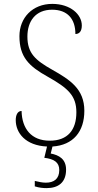

<svg xmlns="http://www.w3.org/2000/svg" viewBox="-20 -744 502 988"><path d="M220 224C280 224 320 195 320 129C320 74 283 54 241 46L250 10C357 3 414 -67 414 -174C414 -287 339 -334 249 -385C162 -434 121 -470 121 -556C121 -635 163 -694 248 -694C327 -694 368 -647 368 -569C388 -569 401 -583 401 -613C401 -670 342 -724 249 -724C147 -724 80 -652 80 -558C80 -450 129 -403 226 -349C331 -290 373 -251 373 -166C373 -75 328 -20 236 -20C141 -20 93 -82 91 -173C70 -173 61 -151 61 -126C61 -60 111 5 222 10L208 68C258 74 285 91 285 131C285 177 257 196 216 196C197 196 181 192 159 187V215C181 222 201 224 220 224Z"/></svg>

Font: Noto Serif Hebrew SemiCondensed ExtraLight
Style: Regular
Weight: 200
Width: 4
Designer: Monotype Design Team
Foundry: Monotype Imaging Inc.
Version: Version 2.004